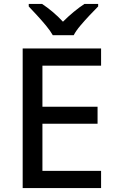

<svg xmlns="http://www.w3.org/2000/svg" viewBox="-20 -962 597 982"><path d="M497 0H96V-714H497V-626H197V-416H479V-329H197V-88H497ZM250 -782Q237 -805 215 -831.5Q193 -858 169 -884Q145 -910 127 -929V-942H195Q221 -925 249 -901.5Q277 -878 302 -851Q329 -878 357.5 -901.5Q386 -925 412 -942H482V-929Q463 -910 438.5 -884Q414 -858 391.5 -831.5Q369 -805 357 -782Z"/></svg>

Font: Noto Sans New Tai Lue Medium
Style: Regular
Weight: 500
Version: Version 2.003